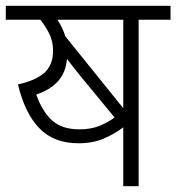

<svg xmlns="http://www.w3.org/2000/svg" viewBox="-20 -642 608 662"><path d="M458 -574V0H405V-203Q378 -182 339.5 -165Q301 -148 251 -148Q165 -148 115 -200.5Q65 -253 42 -351Q105 -365 134 -392Q163 -419 163 -467Q163 -499 150 -525.5Q137 -552 119 -574H0V-622H568V-574ZM405 -574H178Q197 -545 205 -517L405 -269ZM258 -379Q232 -411 211 -439Q207 -392 180 -362Q153 -332 105 -316Q126 -257 160 -226.5Q194 -196 254 -196Q294 -196 324 -208.5Q354 -221 375 -237Z"/></svg>

Font: RS Noto Sans Light
Style: Regular
Weight: 300
Designer: Monotype Design Team
Foundry: Monotype Imaging Inc.
Version: Version 3.10